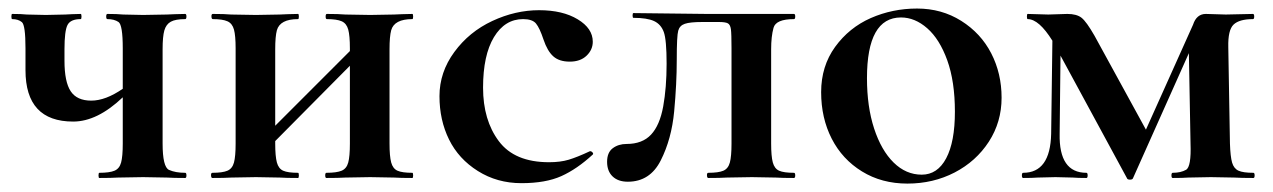

<svg xmlns="http://www.w3.org/2000/svg" viewBox="-20 -419 2996 452"><path d="M269 -210V-305.2Q269 -360.4 259 -367.2Q249 -374 232.9 -374Q230 -374 230 -380.1Q230 -386.2 232.9 -386.2Q255.9 -386.2 270 -384.8L316.9 -383.8L373 -384.8Q389.2 -385.7 416 -386.2Q418.9 -386.2 418.9 -380.1Q418.9 -374 416 -374Q393.1 -374 382.1 -367.9Q371.1 -361.8 366.9 -347.4Q362.8 -333 362.8 -303.2V-81.1Q362.8 -25.9 377.9 -19Q393.1 -12.2 416 -12.2Q418.9 -12.2 418.9 -6.1Q418.9 0 416 0Q388.2 0 373 -1L316.9 -2L257.8 -1Q241.7 0 213.9 0Q211.9 0 211.9 -6.1Q211.9 -12.2 213.9 -12.2Q237.8 -12.2 249.5 -17.1Q261.2 -22 265.1 -36.4Q269 -50.8 269 -81.1V-189.9Q209 -132.8 152.3 -132.8Q40 -132.8 40 -253.9V-305.2Q40 -359.9 31.5 -366.9Q22.9 -374 8.8 -374Q6.8 -374 6.8 -380.1Q6.8 -386.2 8.8 -386.2Q30.8 -386.2 43 -384.8L87.9 -383.8L133.8 -384.8Q147 -385.7 169.9 -386.2Q171.9 -386.2 171.9 -380.1Q171.9 -374 169.9 -374Q146 -374 138.9 -360.1Q131.8 -346.2 131.8 -303.2V-275.9Q131.8 -226.1 146.5 -204.1Q161.1 -182.1 194.8 -182.1Q228.5 -182.1 269 -210Z M950.7 0Q922.9 0 907.7 -1L851.6 -2L793 -1Q776.9 0 748.5 0Q745.6 0 745.6 -6.1Q745.6 -12.2 748.5 -12.2Q772.5 -12.2 784.2 -17.1Q795.9 -22 799.8 -36.4Q803.7 -50.8 803.7 -81.1V-264.2L627.9 -86.9V-81.1Q627.9 -51.3 631.8 -36.6Q635.7 -22 646.7 -17.1Q657.7 -12.2 681.6 -12.2Q683.6 -12.2 683.6 -6.1Q683.6 0 681.6 0Q653.8 0 638.7 -1L582.5 -2L524.9 -1Q508.8 0 480 0Q477.1 0 476.8 -6.1Q476.6 -12.2 480 -12.2Q503.9 -12.2 515.4 -17.1Q526.9 -22 530.8 -36.4Q534.7 -50.8 534.7 -81.1V-305.2Q534.7 -335 530.8 -349.4Q526.9 -363.8 515.4 -368.9Q503.9 -374 481 -374Q478 -374 477.8 -380.1Q477.5 -386.2 481 -386.2Q508.8 -386.2 523.9 -384.8L582.5 -383.8L638.7 -384.8Q654.8 -385.7 681.6 -386.2Q683.6 -386.2 683.6 -380.1Q683.6 -374 681.6 -374Q639.2 -374 631.8 -347.7Q627.9 -333 627.9 -303.2V-123L803.7 -298.8V-305.2Q803.7 -335 799.8 -349.4Q795.9 -363.8 784.4 -368.9Q772.9 -374 749.5 -374Q746.6 -374 746.6 -380.1Q746.6 -386.2 749.5 -386.2Q777.3 -386.2 793 -384.8L851.6 -383.8L907.7 -384.8Q923.8 -385.7 950.7 -386.2Q952.6 -386.2 952.6 -380.1Q952.6 -374 950.7 -374Q908.2 -374 900.9 -347.7Q897 -333 897 -303.2V-81.1Q897 -51.3 900.9 -36.6Q904.8 -22 915.8 -17.1Q926.8 -12.2 950.7 -12.2Q952.6 -12.2 952.6 -6.1Q952.6 0 950.7 0Z M1375.5 -320.8Q1375.5 -301.8 1360.8 -287.8Q1346.2 -273.9 1321.3 -273.9Q1296.4 -273.9 1282.5 -286.4Q1268.6 -298.8 1259.5 -325.9Q1250.5 -353 1241.9 -363.5Q1233.4 -374 1211.4 -374Q1168.5 -374 1142.8 -331.5Q1117.2 -289.1 1117.2 -212.6Q1117.2 -136.2 1154.3 -86.7Q1191.4 -37.1 1272.5 -37.1Q1299.3 -37.1 1318.8 -43Q1338.4 -48.8 1368.7 -63H1369.6Q1372.6 -63 1375 -60.1Q1377.4 -57.1 1375.5 -55.2Q1338.4 -21 1301.5 -4.4Q1264.6 12.2 1207.5 12.2Q1150.4 12.2 1105 -16.4Q1059.6 -44.9 1037.1 -90.6Q1014.6 -136.2 1014.6 -192.6Q1014.6 -249 1049.6 -296.6Q1084.5 -344.2 1138.9 -369.6Q1193.4 -395 1249 -395Q1304.7 -395 1340.1 -373.5Q1375.5 -352.1 1375.5 -320.8Z M1455.1 -80.1Q1492.2 -80.1 1512.7 -102.1Q1533.2 -124 1541.3 -168.5Q1549.3 -212.9 1549.3 -269Q1549.3 -325.2 1542.7 -343.5Q1536.1 -361.8 1519.8 -369.4Q1503.4 -377 1471.2 -377Q1469.2 -377 1469.2 -382.6Q1469.2 -388.2 1471.2 -388.2L1644 -386.2H1849.1Q1852.1 -386.2 1852.1 -380.1Q1852.1 -374 1849.1 -374Q1806.6 -374 1801 -353.5Q1795.4 -333 1795.4 -303.2V-81.1Q1795.4 -51.3 1799.3 -36.6Q1803.2 -22 1814.2 -17.1Q1825.2 -12.2 1849.1 -12.2Q1852.1 -12.2 1852.1 -6.1Q1852.1 0 1849.1 0Q1821.3 0 1806.2 -1L1750 -2L1691.4 -1Q1675.3 0 1647.5 0Q1644.5 0 1644.3 -6.1Q1644 -12.2 1647.5 -12.2Q1671.4 -12.2 1682.9 -17.1Q1694.3 -22 1698.2 -36.4Q1702.1 -50.8 1702.1 -81.1V-305.2Q1702.1 -339.4 1700.7 -350.1Q1699.2 -360.8 1693.6 -364Q1688 -367.2 1672.4 -367.2H1633.3Q1604.5 -367.2 1592.3 -363Q1580.1 -358.9 1576.7 -346.9Q1573.2 -335 1573.2 -278.3Q1573.2 -221.7 1567.1 -156.7Q1561 -91.8 1535.6 -41.5Q1510.3 8.8 1458 8.8Q1435.1 8.8 1422.1 -3.7Q1409.2 -16.1 1409.2 -38.1Q1409.2 -60.1 1422.6 -70.1Q1436 -80.1 1455.1 -80.1Z M2101.1 -377.9Q2021 -377.9 2021 -234.9Q2021 -168 2037.8 -116.5Q2054.7 -64.9 2083.7 -36.4Q2112.8 -7.8 2149.9 -7.8Q2187 -7.8 2207.5 -46.4Q2228 -85 2228 -156Q2228 -227.1 2210 -277.1Q2191.9 -327.1 2162.8 -352.5Q2133.8 -377.9 2101.1 -377.9ZM1938 -92.5Q1913.1 -141.1 1913.1 -202.1Q1913.1 -263.2 1946 -308.6Q1979 -354 2030 -376.5Q2081.1 -398.9 2138.9 -398.9Q2196.8 -398.9 2242.9 -369.9Q2289.1 -340.8 2313.5 -293.5Q2337.9 -246.1 2337.9 -189Q2337.9 -131.8 2307.9 -85.4Q2277.8 -39.1 2227.3 -12.9Q2176.8 13.2 2116.2 13.2Q2055.7 13.2 2009.3 -15.4Q1962.9 -43.9 1938 -92.5Z M2399.4 -374Q2397.5 -374 2397.5 -380.1Q2397.5 -386.2 2399.4 -386.2L2447.8 -384.8L2492.7 -386.2Q2514.6 -386.2 2526.1 -377.2Q2537.6 -368.2 2556.6 -335L2677.7 -113.8L2788.6 -360.8Q2796.9 -386.2 2818.8 -386.2L2865.7 -384.8L2929.7 -386.2Q2932.6 -386.2 2932.6 -380.1Q2932.6 -374 2929.7 -374Q2897.5 -374 2884 -361.1Q2870.6 -348.1 2871.6 -308.1L2875.5 -81.1Q2876.5 -50.3 2880.6 -36.1Q2884.8 -22 2895.8 -17.1Q2906.7 -12.2 2930.7 -12.2Q2933.6 -12.2 2933.6 -6.1Q2933.6 0 2930.7 0Q2901.9 0 2885.7 -1L2830.6 -2L2777.8 -1Q2764.6 0 2740.7 0Q2737.8 0 2737.8 -6.1Q2737.8 -12.2 2740.7 -12.2Q2759.8 -12.2 2772.2 -19.3Q2784.7 -26.4 2782.7 -81.1L2778.8 -293.9L2647.5 0Q2646.5 3.9 2640.1 3.9Q2633.8 3.9 2632.8 0L2476.6 -288.1L2474.6 -104Q2472.7 -12.2 2537.6 -12.2Q2540.5 -12.2 2540.5 -6.1Q2540.5 0 2537.6 0Q2516.6 0 2505.9 -1L2464.8 -2L2422.9 -1Q2410.6 0 2388.7 0Q2385.7 0 2385.7 -6.1Q2385.7 -12.2 2388.7 -12.2Q2452.6 -12.2 2454.6 -104L2457.5 -323.2Q2425.8 -374 2399.4 -374Z"/></svg>

Font: Cormorant-Bold
Style: Bold
Weight: 700
Designer: Christian Thalmann (Catharsis Fonts)
Version: Version 3.000